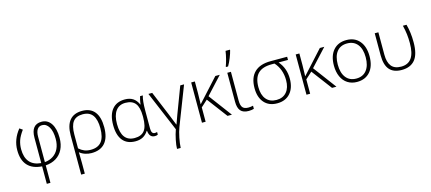

<svg xmlns="http://www.w3.org/2000/svg" viewBox="-69 -1506 5492 2445"><g transform="rotate(-15 2677.5 -283.0)"><path d="M311 240.2V9.8Q186 1.5 122.1 -69.1Q58.1 -139.6 58.1 -270Q58.1 -411.6 155.8 -532.2L194.8 -504.9Q145 -437.5 127 -383.8Q108.9 -330.1 108.9 -270Q108.9 -162.1 159.2 -102.1Q209.5 -42 311 -33.2V-366.2Q311 -541 449.2 -541Q529.8 -541 575 -472.4Q620.1 -403.8 620.1 -284.2Q620.1 -196.3 587.9 -132.1Q555.7 -67.9 496.8 -31.7Q438 4.4 358.9 9.8V240.2ZM568.8 -283.2Q568.8 -382.8 534.9 -439.9Q501 -497.1 445.8 -497.1Q402.8 -497.1 380.9 -463.1Q358.9 -429.2 358.9 -367.2V-33.2Q421.4 -38.6 469.5 -70.1Q517.6 -101.6 543.2 -155.8Q568.8 -210 568.8 -283.2Z M1204.1 -267.1Q1204.1 -130.9 1143.3 -60.5Q1082.5 9.8 964.4 9.8Q923.3 9.8 882.6 -3.2Q841.8 -16.1 810.1 -42H809.1L810.5 3.9L812 95.2V240.2H764.2V-276.9Q764.2 -407.7 819.8 -474.4Q875.5 -541 984.4 -541Q1092.3 -541 1148.2 -471.7Q1204.1 -402.3 1204.1 -267.1ZM980 -497.1Q892.6 -497.1 852.3 -443.1Q812 -389.2 812 -274.9V-92.8Q845.2 -63 881.6 -48.1Q918 -33.2 965.3 -33.2Q1060.5 -33.2 1106.9 -90.6Q1153.3 -147.9 1153.3 -267.1Q1153.3 -380.4 1111.6 -438.7Q1069.8 -497.1 980 -497.1Z M1544.4 -33.2Q1632.3 -33.2 1673.8 -86.2Q1715.3 -139.2 1715.3 -258.8V-275.9Q1715.3 -391.6 1673.6 -444.3Q1631.8 -497.1 1543 -497.1Q1460.4 -497.1 1415.8 -436.8Q1371.1 -376.5 1371.1 -264.2Q1371.1 -33.2 1544.4 -33.2ZM1544.4 9.8Q1434.1 9.8 1377.2 -60.1Q1320.3 -129.9 1320.3 -263.2Q1320.3 -397.5 1379.2 -469.2Q1438 -541 1548.3 -541Q1610.8 -541 1653.8 -513.4Q1696.8 -485.8 1723.1 -426.8H1726.1Q1728 -452.1 1735.1 -485.1Q1742.2 -518.1 1747.1 -530.8H1783.2Q1763.2 -465.3 1763.2 -339.8V-98.1Q1763.2 -28.8 1807.1 -28.8Q1825.2 -28.8 1838.4 -34.2V1Q1824.2 9.8 1798.3 9.8Q1727.1 9.8 1718.3 -82H1714.4Q1683.6 -34.2 1642.1 -12.2Q1600.6 9.8 1544.4 9.8Z M2076.2 240.2H2027.8Q2027.8 195.3 2042.5 123.8Q2057.1 52.2 2078.1 -5.9L1856.9 -530.8H1907.2L2038.1 -215.8L2099.1 -63H2102.1L2144 -179.2L2276.9 -530.8H2327.1L2129.9 -22.9Q2108.4 33.7 2093.5 108.4Q2078.6 183.1 2076.2 240.2Z M2468.3 -232.9 2739.3 -530.8H2797.9L2588.9 -304.2L2815.9 0H2757.8L2556.2 -268.1L2469.2 -189V0H2420.9V-530.8H2469.2V-378.9L2465.8 -232.9Z M2944.8 -530.8V-152.8Q2944.8 -87.4 2967.5 -60.3Q2990.2 -33.2 3042 -33.2Q3073.7 -33.2 3105 -41V0Q3095.2 3.4 3075.2 6.6Q3055.2 9.8 3037.1 9.8Q2962.9 9.8 2929.9 -29.3Q2897 -68.4 2897 -147.9V-530.8ZM2899.4 -613.8Q2913.6 -650.4 2927.2 -703.6Q2940.9 -756.8 2947.8 -806.2H3005.9V-797.9Q2997.1 -760.3 2975.1 -704.6Q2953.1 -648.9 2927.7 -606H2899.4Z M3647 -252.9Q3647 -131.3 3584.7 -60.8Q3522.5 9.8 3412.1 9.8Q3303.7 9.8 3242.4 -59.8Q3181.2 -129.4 3181.2 -251Q3181.2 -388.7 3254.2 -459.7Q3327.1 -530.8 3467.3 -530.8H3686V-488.8H3562Q3647 -391.1 3647 -252.9ZM3231.9 -251Q3231.9 -148.9 3279.3 -91.6Q3326.7 -34.2 3414.1 -34.2Q3500.5 -34.2 3548.3 -90.8Q3596.2 -147.5 3596.2 -246.1Q3596.2 -391.1 3507.8 -488.8H3469.2Q3349.1 -488.8 3290.5 -430.7Q3231.9 -372.6 3231.9 -251Z M3846.2 -232.9 4117.2 -530.8H4175.8L3966.8 -304.2L4193.8 0H4135.7L3934.1 -268.1L3847.2 -189V0H3798.8V-530.8H3847.2V-378.9L3843.8 -232.9Z M4701.7 -266.1Q4701.7 -136.2 4638.7 -63.2Q4575.7 9.8 4464.8 9.8Q4395 9.8 4341.8 -23.9Q4288.6 -57.6 4260.3 -120.6Q4231.9 -183.6 4231.9 -266.1Q4231.9 -396 4294.9 -468.5Q4357.9 -541 4467.8 -541Q4577.1 -541 4639.4 -467.5Q4701.7 -394 4701.7 -266.1ZM4282.7 -266.1Q4282.7 -156.7 4330.8 -95.5Q4378.9 -34.2 4466.8 -34.2Q4554.7 -34.2 4602.8 -95.5Q4650.9 -156.7 4650.9 -266.1Q4650.9 -376 4602.3 -436.5Q4553.7 -497.1 4465.8 -497.1Q4377.9 -497.1 4330.3 -436.8Q4282.7 -376.5 4282.7 -266.1Z M5053.7 9.8Q4946.8 9.8 4893.8 -51.3Q4840.8 -112.3 4840.8 -240.2V-530.8H4888.7V-234.9Q4888.7 -136.7 4929 -85Q4969.2 -33.2 5057.6 -33.2Q5149.9 -33.2 5195.3 -97.7Q5240.7 -162.1 5240.7 -294.9Q5240.7 -356.9 5234.4 -410.6Q5228 -464.4 5211.9 -530.8H5259.8Q5274.9 -474.1 5282.2 -417.7Q5289.6 -361.3 5289.6 -291Q5289.6 -135.7 5230.2 -63Q5170.9 9.8 5053.7 9.8Z"/></g></svg>

Font: JBL Sans
Style: Light
Weight: 300
Version: Version 1.10